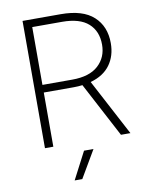

<svg xmlns="http://www.w3.org/2000/svg" viewBox="-97 -770 813 1040"><g transform="rotate(-10 310.0 -250.0)"><path d="M359 -301Q336 -298 310 -298H146V0H100V-700H310Q431 -700 490.5 -645.5Q550 -591 550 -499Q550 -429 514 -379.5Q478 -330 406 -310L570 0H518ZM146 -658V-340H310Q405 -340 453.5 -384.5Q502 -429 502 -499Q502 -573 454.5 -615.5Q407 -658 310 -658ZM306 50H358L270 200H228Z"/></g></svg>

Font: Retni Sans Light
Style: Regular
Weight: 300
Designer: Vitaly Kuzmin
Foundry: ParaType Ltd.
Version: Version 1.00;March 2, 2019;FontCreator 11.5.0.2425 64-bit; t